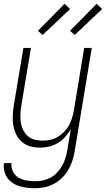

<svg xmlns="http://www.w3.org/2000/svg" viewBox="-25 -774 561 1017"><path d="M160 223Q138 223 117.5 220.5Q97 218 77.5 212Q58 206 41 194.5Q24 183 13 167Q2 151 -2.5 131Q-7 111 -4 90H36Q33 114 43.5 134.5Q54 155 73 166.5Q92 178 115.5 182Q139 186 163 186Q183 186 203.5 181.5Q224 177 243.5 166.5Q263 156 278 139.5Q293 123 304 104Q315 85 321 65Q327 45 331 24L350 -90Q337 -68 320 -48.5Q303 -29 280.5 -16Q258 -3 234 2.5Q210 8 186 8Q159 8 134.5 1Q110 -6 91 -22.5Q72 -39 61 -61.5Q50 -84 45.5 -109.5Q41 -135 42.5 -162Q44 -189 48 -215L99 -520H139L87 -209Q84 -188 83 -166.5Q82 -145 85.5 -124Q89 -103 98 -85Q107 -67 122 -53.5Q137 -40 157.5 -34.5Q178 -29 200 -29Q220 -29 240 -33Q260 -37 278.5 -47.5Q297 -58 313 -74Q329 -90 339.5 -108.5Q350 -127 356 -147Q362 -167 366 -187L421 -520H461L370 30Q366 55 357.5 80Q349 105 335.5 127.5Q322 150 302.5 169Q283 188 259 200.5Q235 213 210 218Q185 223 160 223ZM371 -589 346 -611 487 -754 516 -726ZM201 -589 176 -611 317 -754 346 -726Z"/></svg>

Font: Iosevka Term Curly Extralight
Style: Italic
Weight: 200
Italic angle: -9°
Designer: Belleve Invis
Foundry: Belleve Invis
Version: Version 32.3.0